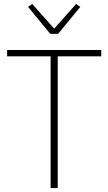

<svg xmlns="http://www.w3.org/2000/svg" viewBox="-20 -951 548 971"><path d="M272 -666V0H236V-666H16V-698H492V-666ZM234 -780 122 -916 143 -931 254 -806 365 -931 386 -916 274 -780Z"/></svg>

Font: IBM Plex Sans Cond ExtLt
Style: Regular
Weight: 200
Width: 3
Designer: Mike Abbink, Paul van der Laan, Pieter van Rosmalen
Foundry: Bold Monday
Version: Version 1.3